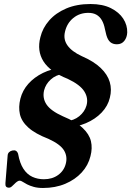

<svg xmlns="http://www.w3.org/2000/svg" viewBox="-20 -733 654 956"><path d="M194 203Q167.5 203 148 197.5Q128.5 192 115 185Q101.5 178 92.8 172.2Q84 166.5 78.5 166.5Q71.5 166.5 64.5 171.8Q57.5 177 50.8 184Q44 191 37.8 196.2Q31.5 201.5 25.5 201.5Q14.5 201.5 10.2 196Q6 190.5 7 179L18 42Q18.5 32 24.5 25.5Q30.5 19 41 16.5Q52 14 59 17.8Q66 21.5 70 32.5Q78.5 80 96.8 107.8Q115 135.5 141.2 147.5Q167.5 159.5 198.5 159.5Q240 159.5 269.2 138.5Q298.5 117.5 307.5 82.5Q317 46.5 298.8 16Q280.5 -14.5 221.5 -41.5Q155.5 -67 121.5 -97.5Q87.5 -128 79.2 -164Q71 -200 81.5 -241.5Q92 -283 121.2 -315.8Q150.5 -348.5 193.8 -369.8Q237 -391 290 -395.5L293 -364.5Q258 -360 232.8 -337.2Q207.5 -314.5 199.5 -283Q190.5 -244 211.8 -212.5Q233 -181 293 -154Q358.5 -127 391.5 -96Q424.5 -65 432.8 -30Q441 5 430.5 44.5Q419.5 90 386.8 125.8Q354 161.5 304.8 182.2Q255.5 203 194 203ZM420 -669Q376 -669 344.5 -643Q313 -617 303.5 -574.5Q294.5 -537 316 -506.8Q337.5 -476.5 387 -453.5Q447 -427.5 481.2 -394.8Q515.5 -362 526.5 -324.5Q537.5 -287 527 -246.5Q517.5 -205.5 486 -172.5Q454.5 -139.5 407.5 -119.5Q360.5 -99.5 303.5 -97L309 -129.5Q348 -132.5 374.8 -154.5Q401.5 -176.5 410.5 -207Q421 -243.5 400.2 -277.2Q379.5 -311 317 -340.5Q229 -375.5 196.2 -427.8Q163.5 -480 181 -547.5Q192 -593.5 224.8 -631Q257.5 -668.5 309.8 -690.8Q362 -713 430.5 -713Q491 -713 532 -692.5Q573 -672 593.8 -639.8Q614.5 -607.5 613.5 -571.5Q612.5 -546.5 599 -529.5Q585.5 -512.5 562 -512.5Q542 -512.5 529.2 -523.2Q516.5 -534 509.5 -558.5L502.5 -588Q497.5 -614.5 487 -632.5Q476.5 -650.5 460 -659.8Q443.5 -669 420 -669Z"/></svg>

Font: Fraunces SemiBold
Style: Italic
Weight: 600
Italic angle: -16°
Version: Version 1.000;[b76b70a41]